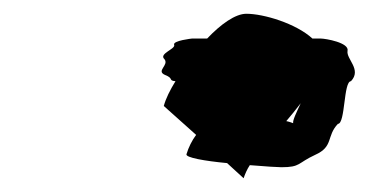

<svg xmlns="http://www.w3.org/2000/svg" viewBox="-20 -550 536 279"><path d="M219 -464C226 -455 206 -447 220 -441C233 -436 224 -433 235 -432C227 -419 221 -407 218 -396L265 -354C259 -346 254 -336 251 -326C249 -321 278 -316 310 -313L334 -291C336 -297 339 -304 343 -310C366 -308 385 -307 389 -307C417 -307 412 -313 438 -325C465 -337 454 -352 471 -370C482 -370 479 -432 490 -432C506 -449 483 -464 485 -476C488 -488 453 -494 446 -494H434C410 -516 363 -530 338 -530C322 -530 301 -515 281 -494H259C259 -494 231 -491 233 -485C236 -479 210 -472 219 -464ZM396 -374C403 -382 410 -391 417 -400C411 -387 405 -375 406 -371C403 -372 401 -373 396 -374Z"/></svg>

Font: bitstorm
Style: ultextobl
Weight: 400
Version: Version 0.2